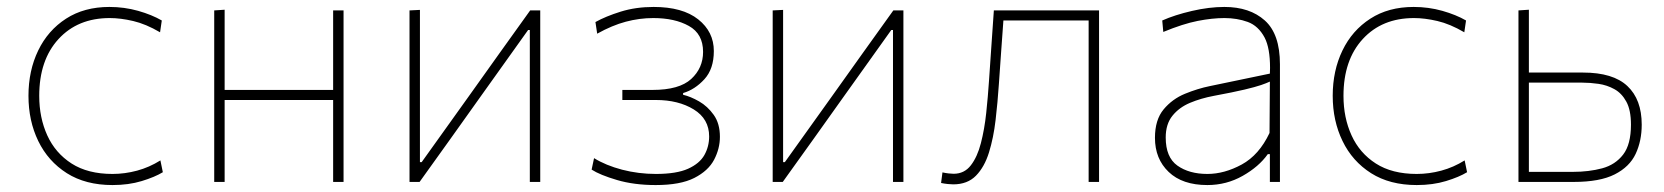

<svg xmlns="http://www.w3.org/2000/svg" viewBox="-20 -524 4792 553"><path d="M304 9Q226.5 9 172.5 -25.2Q118.5 -59.5 90.2 -117.8Q62 -176 62 -248Q62 -320.5 90 -378.5Q118 -436.5 170.2 -470.2Q222.5 -504 295 -504Q338 -504 377.8 -492.8Q417.5 -481.5 446 -465L441 -431Q400 -455 363.5 -463.5Q327 -472 296 -472Q204 -472 148.5 -411.5Q93 -351 93 -248Q93 -185 116.2 -134Q139.5 -83 186.2 -53Q233 -23 304 -23Q339.5 -23 374.8 -32.5Q410 -42 442 -62L449 -28Q426 -14 388.2 -2.5Q350.5 9 304 9Z M597 0V-494L627 -496V-265H939.5V-494H969.5V0H939.5V-236H627V0Z M1159.5 0V-494L1189.5 -495.5V-57H1194.5L1331.5 -248.5Q1375 -309.5 1419.2 -371.5Q1463.5 -433.5 1507 -494H1536V0H1506V-437.5H1501L1365 -247Q1321 -185 1277 -123.5Q1232.5 -61.5 1188.5 0Z M1868.5 9Q1806.5 9 1757.2 -5.5Q1708 -20 1684 -35.5L1691 -68.5Q1725 -47.5 1772 -35.2Q1819 -23 1869 -23Q1928.5 -23 1961.8 -38Q1995 -53 2008.8 -77.5Q2022.5 -102 2022.5 -131Q2022.5 -181.5 1978.2 -208.8Q1934 -236 1869 -236H1772.5V-265H1859.5Q1936.5 -265 1970.8 -296.5Q2005 -328 2005 -374.5Q2005 -426.5 1964.2 -449.2Q1923.5 -472 1861.5 -472Q1822 -472 1782.5 -461.5Q1743 -451 1700 -427L1695 -460.5Q1724.5 -477 1767.8 -490.5Q1811 -504 1862.5 -504Q1946 -504 1991 -468.2Q2036 -432.5 2036 -377Q2036 -325.5 2008.8 -295.8Q1981.5 -266 1947.5 -256V-251Q1969 -246 1993.5 -232Q2018 -218 2035.8 -193Q2053.5 -168 2053.5 -130Q2053.5 -96 2036.8 -64Q2020 -32 1979.8 -11.5Q1939.5 9 1868.5 9Z M2205.5 0V-494L2235.5 -495.5V-57H2240.5L2377.5 -248.5Q2421 -309.5 2465.2 -371.5Q2509.5 -433.5 2553 -494H2582V0H2552V-437.5H2547L2411 -247Q2367 -185 2323 -123.5Q2278.5 -61.5 2234.5 0Z M2725.5 7Q2719 7 2709.5 6Q2700 5 2690.5 3L2694.5 -27.5Q2703 -25.5 2712.2 -24.5Q2721.5 -23.5 2726.5 -23.5Q2757.5 -23.5 2776.2 -47.8Q2795 -72 2805.2 -111.8Q2815.5 -151.5 2820.5 -198.5Q2825.5 -245.5 2828.5 -291Q2832 -341.5 2835.5 -393Q2839 -444 2842.5 -494H3145.5V0H3115.5V-465H2870Q2866.5 -420 2863.5 -375Q2860.5 -330 2857 -282Q2853.5 -229.5 2847.5 -178.2Q2841.5 -127 2828.5 -85Q2815.5 -43 2791 -18Q2766.5 7 2725.5 7Z M3457.5 9Q3385.5 9 3346 -28.8Q3306.5 -66.5 3306.5 -127Q3306.5 -179 3331.5 -209Q3356.5 -239 3393.2 -254Q3430 -269 3464.5 -276L3637.5 -312Q3638 -320.5 3638 -328.5Q3638 -385.5 3622.5 -415.5Q3604.5 -449.5 3573.8 -460.8Q3543 -472 3506.5 -472Q3472 -472 3429.8 -463.8Q3387.5 -455.5 3330.5 -432L3327.5 -465Q3363.5 -481 3413 -492.5Q3462.5 -504 3506.5 -504Q3579.5 -504 3623 -465Q3666.5 -426 3666.5 -339V0H3637.5V-80H3631.5Q3606 -44 3559.2 -17.5Q3512.5 9 3457.5 9ZM3457.5 -23Q3506.5 -23 3556.5 -50.2Q3606.5 -77.5 3636.5 -141L3637.5 -289Q3628 -284.5 3612 -279Q3596 -273.5 3564.5 -266Q3533 -258.5 3476.5 -248Q3439 -241 3407.5 -227.8Q3376 -214.5 3356.8 -190.5Q3337.5 -166.5 3337.5 -128Q3337.5 -71 3371.2 -47Q3405 -23 3457.5 -23Z M4060.5 9Q3983 9 3929 -25.2Q3875 -59.5 3846.8 -117.8Q3818.5 -176 3818.5 -248Q3818.5 -320.5 3846.5 -378.5Q3874.5 -436.5 3926.8 -470.2Q3979 -504 4051.5 -504Q4094.5 -504 4134.2 -492.8Q4174 -481.5 4202.5 -465L4197.5 -431Q4156.5 -455 4120 -463.5Q4083.5 -472 4052.5 -472Q3960.5 -472 3905 -411.5Q3849.5 -351 3849.5 -248Q3849.5 -185 3872.8 -134Q3896 -83 3942.8 -53Q3989.5 -23 4060.5 -23Q4096 -23 4131.2 -32.5Q4166.5 -42 4198.5 -62L4205.5 -28Q4182.5 -14 4144.8 -2.5Q4107 9 4060.5 9Z M4353.5 0V-494L4383.5 -496V-315H4539.5Q4626 -315 4667.2 -276.2Q4708.5 -237.5 4708.5 -165Q4708.5 -118 4691 -80.8Q4673.5 -43.5 4630.8 -21.8Q4588 0 4512.5 0ZM4383.5 -29H4510Q4556.5 -29 4594.5 -39.2Q4632.5 -49.5 4655 -78.8Q4677.5 -108 4677.5 -165Q4677.5 -207 4664.2 -231.2Q4651 -255.5 4629.8 -267.2Q4608.5 -279 4584 -282.5Q4559.5 -286 4537.5 -286H4383.5Z"/></svg>

Font: Heraclito Thin
Style: Regular
Weight: 100
Designer: Kostas Bartsokas (font) & Cristiano Sobral (main changes)
Foundry: Kostas Bartsokas (font) & Cristiano Sobral (main changes)
Version: Version 1.00;July 8, 2020;FontCreator 13.0.0.2655 64-bit